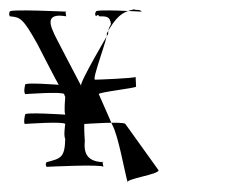

<svg xmlns="http://www.w3.org/2000/svg" viewBox="-28 -622 527 412"><path d="M-7 -587C16 -585 21 -583 52 -528C52 -528 94 -446 98 -440C98 -440 22 -446 26 -440C26 -440 22 -426 26 -420C26 -420 106 -426 110 -420C110 -420 109 -420 112 -414C112 -414 109 -382 112 -376C112 -376 22 -382 26 -376C26 -376 22 -362 25 -356C25 -356 108 -362 112 -356C112 -356 108 -330 112 -324C111 -283 102 -282 72 -274C72 -274 68 -270 72 -264C72 -264 190 -270 194 -264C194 -264 190 -280 194 -274C162 -275 151 -290 154 -319C154 -319 151 -362 154 -356C154 -356 238 -362 241 -356L312 -257C316 -248 238 -238 246 -230C238 -260 226 -330 213 -354L184 -420C182 -424 263 -433 264 -436L263 -457C261 -454 180 -451 176 -451C168 -451 206 -547 201 -550C220 -585 234 -597 260 -602C264 -599 272 -603 276 -597C276 -597 174 -603 178 -597C178 -597 174 -593 178 -587C178 -587 182 -593 185 -587C200 -587 208 -587 210 -571C210 -567 204 -564 204 -549C204 -549 142 -444 146 -438C146 -438 84 -556 88 -550C74 -579 78 -593 114 -587C114 -587 111 -603 114 -597C114 -597 -10 -603 -7 -597C-7 -597 -10 -593 -7 -587Z"/></svg>

Font: Zinc
Style: Regular
Weight: 400
Version: Version 1